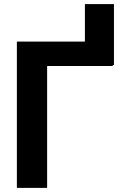

<svg xmlns="http://www.w3.org/2000/svg" viewBox="-20 -913 595 933"><path d="M533.7 -597.2H527.8V-592.3H209V0H62V-710.9H392.6V-893.1H533.7Z"/></svg>

Font: Robotiche
Style: Bold
Weight: 700
Designer: Google
Version: Version 2.001150; 2014